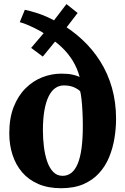

<svg xmlns="http://www.w3.org/2000/svg" viewBox="-20 -932 626 962"><path d="M286 11Q221 11 172.2 -10Q123.5 -31 91.2 -68.5Q59 -106 42.8 -156Q26.5 -206 26.5 -264Q26.5 -340.5 48.8 -396.8Q71 -453 108.5 -490Q146 -527 192.2 -545Q238.5 -563 287 -563Q319.5 -563 341.2 -558.5Q363 -554 379 -546.5Q367.5 -589.5 344.8 -627Q322 -664.5 288.2 -696.5Q254.5 -728.5 209.5 -754L299.5 -777L194.5 -648.5L136 -692L244 -819L236.5 -739.5Q213 -759 183.2 -775.5Q153.5 -792 125.5 -804.2Q97.5 -816.5 79 -821L104.5 -883Q131.5 -877 160.2 -868.2Q189 -859.5 222 -844.5Q255 -829.5 295 -804.5L216.5 -785.5L313 -911.5L369 -867L277 -747L274.5 -819.5Q338.5 -783 391.2 -734.2Q444 -685.5 482.2 -624.8Q520.5 -564 541 -491.8Q561.5 -419.5 561.5 -337Q561.5 -287.5 553.2 -238Q545 -188.5 526.5 -143.8Q508 -99 476.2 -64.2Q444.5 -29.5 397.8 -9.2Q351 11 286 11ZM293.5 -51Q319 -51 338 -66.2Q357 -81.5 369.8 -112.5Q382.5 -143.5 388.8 -190.8Q395 -238 395 -302.5Q395 -338.5 393.2 -372.5Q391.5 -406.5 388.5 -433.5Q385.5 -460.5 382 -474Q374.5 -483.5 352.8 -493.8Q331 -504 300 -504Q276 -504 256.8 -490.5Q237.5 -477 223.8 -449.2Q210 -421.5 202.5 -379Q195 -336.5 195 -279Q195 -237.5 200 -197Q205 -156.5 216.2 -123.5Q227.5 -90.5 246.5 -70.8Q265.5 -51 293.5 -51Z"/></svg>

Font: Merriweather 36pt ExtraBold
Style: Regular
Weight: 800
Designer: Eben Sorkin
Foundry: Eben Sorkin
Version: Version 2.100